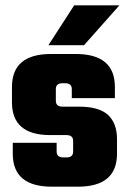

<svg xmlns="http://www.w3.org/2000/svg" viewBox="-20 -702 485 722"><path d="M255 -132V-172Q255 -194 230 -194H169Q25 -194 25 -317V-375Q25 -499 172 -499H265Q412 -499 412 -375V-333H250V-367Q250 -389 225 -389H215Q190 -389 190 -367V-323Q190 -301 215 -301H276Q353 -301 386.5 -269.5Q420 -238 420 -179V-124Q420 0 273 0H175Q28 0 28 -124V-165H193V-132Q193 -110 218 -110H230Q255 -110 255 -132ZM162 -532 259 -682H429L296 -532Z"/></svg>

Font: Teko
Style: Bold
Weight: 700
Designer: Manushi Parikh, Jonny Pinhorn
Foundry: Indian Type Foundry
Version: Version 1.106;PS 1.0;hotconv 1.0.78;makeotf.lib2.5.61930; tt